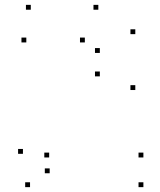

<svg xmlns="http://www.w3.org/2000/svg" viewBox="-20 -760 660 790"><path d="M570 10V-10H550V10ZM570 -112.1V-132.1H550V-112.1ZM182.3 -112.1V-132.1H162.3V-112.1ZM184.4 -47.1V-67.1H164.4V-47.1ZM536.7 -389.6V-409.6H516.7V-389.6ZM536.7 -619.5V-639.5H516.7V-619.5ZM384.6 -720V-740H364.6V-720ZM106.7 -720V-740H86.7V-720ZM88.3 -585.4V-605.4H68.3V-585.4ZM329.1 -585.4V-605.4H309.1V-585.4ZM390.8 -542.2V-562.2H370.8V-542.2ZM390.8 -445.8V-465.8H370.8V-445.8ZM74.4 -127.1V-147.1H54.4V-127.1ZM103.6 10V-10H83.6V10Z"/></svg>

Font: Monaspace Krypton Dots Var
Style: Regular
Weight: 400
Designer: Riley Cran and the Lettermatic Team
Version: Version 1.100 (Monaspace Krypton Dots)